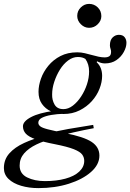

<svg xmlns="http://www.w3.org/2000/svg" viewBox="-131 -708 670 987"><path d="M66 259Q18 259 -22.5 247Q-63 235 -87 212Q-111 189 -111 156Q-111 112 -83 80.5Q-55 49 -7 27Q41 5 99 -10L148 3Q97 15 56.5 34.5Q16 54 -7 80.5Q-30 107 -30 143Q-30 185 8.5 204Q47 223 100 223Q159 223 205 210.5Q251 198 276.5 174Q302 150 302 119Q302 101 291.5 86.5Q281 72 248.5 59Q216 46 150 33Q88 21 52 8Q16 -5 1.5 -21Q-13 -37 -13 -59Q-13 -84 28.5 -106Q70 -128 146 -138L195 -123Q162 -122 132.5 -117Q103 -112 84.5 -102.5Q66 -93 66 -77Q66 -67 75.5 -59Q85 -51 114 -43.5Q143 -36 202 -24Q300 -5 340 21.5Q380 48 380 92Q380 138 337 176Q294 214 223 236.5Q152 259 66 259ZM147 -2 98 -18Q157 -34 220.5 -45Q284 -56 348 -66L351 -49Q302 -40 249 -28Q196 -16 147 -2ZM195 -147Q220 -147 243.5 -165Q267 -183 286 -212Q305 -241 316 -274.5Q327 -308 327 -341Q327 -378 308 -405Q293 -415 269 -415Q243 -415 219 -397Q195 -379 177 -350Q159 -321 148 -287.5Q137 -254 137 -223Q136 -194 149.5 -170.5Q163 -147 195 -147ZM196 -122Q160 -122 131 -135.5Q102 -149 84.5 -174Q67 -199 67 -236Q67 -268 79.5 -303.5Q92 -339 117.5 -370Q143 -401 180 -420Q217 -439 266 -439Q286 -439 305 -434.5Q324 -430 342 -425Q359 -420 376 -416.5Q393 -413 407 -413Q422 -413 431 -419Q440 -425 440 -442Q440 -450 437 -458Q434 -466 434 -475Q434 -502 448 -515.5Q462 -529 480 -529Q500 -529 509.5 -517Q519 -505 519 -488Q519 -466 505.5 -441Q492 -416 467.5 -399Q443 -382 408 -382Q398 -382 387.5 -385Q377 -388 368 -393L366 -388Q394 -362 394 -318Q394 -286 380.5 -251.5Q367 -217 341 -188Q315 -159 278 -140.5Q241 -122 196 -122ZM327 -565Q303 -565 284.5 -583.5Q266 -602 266 -626Q266 -652 284.5 -670Q303 -688 327 -688Q353 -688 371.5 -670Q390 -652 390 -625Q390 -602 371.5 -583.5Q353 -565 327 -565Z"/></svg>

Font: Ibarra Real Nova Medium
Style: Italic
Weight: 500
Italic angle: -22°
Designer: Jose Maria Ribagorda & Octavio Pardo
Foundry: Octavio Pardo
Version: Version 2.000